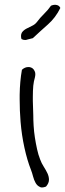

<svg xmlns="http://www.w3.org/2000/svg" viewBox="-20 -749 279 825"><path d="M177.7 52.7Q168 56.6 160.2 56.6Q154.3 56.6 150.4 53.7Q139.6 48.8 132.8 36.6Q126 24.4 122.1 9.3Q118.2 -5.9 113.3 -18.6Q96.7 -60.5 85 -114.3Q73.2 -168 68.4 -225.6Q64.5 -273.4 64.5 -322.3V-341.8Q65.4 -399.4 74.2 -449.2Q86.9 -460.9 101.6 -460.9H105.5Q122.1 -459 128.9 -443.4Q131.8 -437.5 131.8 -430.7Q131.8 -423.8 129.9 -416Q125 -399.4 123 -380.9Q121.1 -359.4 121.1 -333V-315.4Q122.1 -278.3 123 -253.9Q123 -233.4 124.5 -208.5Q126 -183.6 129.9 -158.2Q133.8 -132.8 139.2 -108.4Q144.5 -84 152.3 -64.5Q158.2 -47.9 168 -32.7Q177.7 -17.6 184.1 -3.9Q190.4 9.8 190.4 23.4Q190.4 38.1 177.7 52.7ZM239.3 -714.8Q218.8 -672.9 186 -644Q153.3 -615.2 121.1 -585Q110.4 -582 97.7 -579.1Q92.8 -577.1 87.9 -577.1Q80.1 -577.1 72.3 -581.1Q70.3 -587.9 70.3 -594.7Q70.3 -602.5 74.2 -609.4Q81.1 -619.1 92.8 -625.5Q104.5 -631.8 117.2 -637.7Q129.9 -643.6 137.7 -653.3Q152.3 -672.9 168.9 -689Q185.5 -705.1 199.2 -724.6Q208 -728.5 216.8 -728.5Q219.7 -728.5 223.6 -727.5Q234.4 -725.6 239.3 -714.8Z"/></svg>

Font: Crafty Girls
Style: Regular
Weight: 400
Designer: Crystal Kluge
Foundry: Font Diner, Inc DBA Tart Workshop
Version: Version 1.000